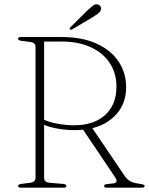

<svg xmlns="http://www.w3.org/2000/svg" viewBox="-20 -872 692 892"><path d="M566 -467Q566 -394 523.2 -344.2Q480.5 -294.5 409 -276.5L560 -53.5Q569.5 -40 582.8 -31.5Q596 -23 620 -19.5Q641 -16.5 646.5 -14.2Q652 -12 652 -8Q652 0 637.5 0H477.5Q463.5 0 463.5 -8Q463.5 -15.5 479 -17L506.5 -20Q532 -23 514.5 -49L366 -269.5Q346.5 -267.5 327 -267.5Q289 -267.5 251.2 -273.8Q213.5 -280 185 -292V-46Q185 -25.5 209.5 -23L274 -17.5Q288.5 -16 288.5 -8Q288.5 0 276 0H76.5Q64 0 64 -8Q64 -15.5 78.5 -17.5L120.5 -23Q145 -26 145 -46V-654Q145 -674 120.5 -677L78.5 -682.5Q64 -684.5 64 -692Q64 -700 76.5 -700H265.5Q361.5 -700 428.5 -669.5Q495.5 -639 530.8 -586.2Q566 -533.5 566 -467ZM185 -679V-315.5Q211.5 -303.5 249.5 -296.8Q287.5 -290 323.5 -290Q416 -290 468.5 -337.8Q521 -385.5 521 -469.5Q521 -530.5 490.8 -577.8Q460.5 -625 403.2 -652Q346 -679 265.5 -679ZM386.5 -824Q402.5 -838.5 413 -846.5Q423.5 -854.5 435 -851Q444 -848 447.5 -840.8Q451 -833.5 448.5 -826Q445.5 -816.5 436.2 -809.5Q427 -802.5 414.5 -794.5L315 -735.5Q309.5 -731.5 305 -736Q301 -739 308 -746Z"/></svg>

Font: Fraunces 9pt Thin
Style: Regular
Weight: 100
Version: Version 1.000;[b76b70a41]